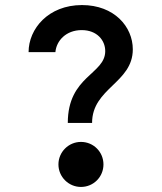

<svg xmlns="http://www.w3.org/2000/svg" viewBox="-20 -730 640 759"><path d="M248 -244H344C344 -382 505 -402 505 -535C505 -624 432 -710 304 -710C171 -710 93 -616 93 -524H199C203 -569 241 -611 303 -611C363 -611 396 -571 396 -528C396 -436 248 -430 248 -244ZM211 -80C211 -31 251 9 300 9C350 9 389 -31 389 -80C389 -129 350 -169 300 -169C251 -169 211 -129 211 -80Z"/></svg>

Font: CommitMono
Style: 600Regular
Weight: 600
Monospace: yes
Designer: Eigil Nikolajsen
Foundry: Eigil Nikolajsen
Version: Version 1.143